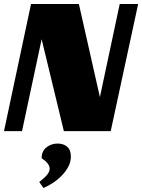

<svg xmlns="http://www.w3.org/2000/svg" viewBox="-20 -655 710 959"><path d="M533 0H299L188 -459L90 0H0L135 -635H374L479 -170L578 -635H670ZM334 127Q334 153 321.5 177Q309 201 289 221.5Q269 242 245 258Q221 274 197 284L176 254Q201 235 214.5 219Q228 203 228 187Q228 162 188 135Q188 100 212 81Q236 62 268 62Q297 62 315.5 78Q334 94 334 127Z"/></svg>

Font: Racing Sans One
Style: Regular
Weight: 400
Designer: Pablo Impallari, Rodrigo Fuenzalida
Foundry: Pablo Impallari, Rodrigo Fuenzalida
Version: Version 1.001; ttfautohint (v0.8) -G 200 -r 50